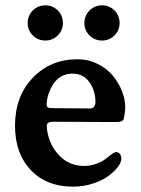

<svg xmlns="http://www.w3.org/2000/svg" viewBox="-20 -677 522 711"><path d="M147.9 -526.9Q120.6 -526.9 101.6 -545.7Q82.5 -564.5 82.5 -591.8Q82.5 -619.1 101.6 -638.2Q120.6 -657.2 147.9 -657.2Q175.3 -657.2 194.1 -638.2Q212.9 -619.1 212.9 -591.8Q212.9 -564.5 193.8 -545.7Q174.8 -526.9 147.9 -526.9ZM357.9 -526.9Q330.6 -526.9 311.5 -545.7Q292.5 -564.5 292.5 -591.8Q292.5 -619.1 311.5 -638.2Q330.6 -657.2 357.9 -657.2Q385.3 -657.2 404.1 -638.2Q422.9 -619.1 422.9 -591.8Q422.9 -564.5 403.8 -545.7Q384.8 -526.9 357.9 -526.9ZM266.6 -457.5Q307.1 -457.5 341.8 -440.2Q376.5 -422.9 398.2 -396.2Q419.9 -369.6 431.9 -338.9Q443.8 -308.1 443.8 -279.3Q443.8 -262.7 438.5 -237.8Q435.5 -225.1 411.1 -225.1L179.2 -226.1Q165 -226.1 159.2 -222.7Q153.3 -219.2 153.3 -210.9Q153.3 -195.3 157.7 -177.7Q170.9 -127 206.1 -94.7Q241.2 -62.5 292 -62.5Q315.4 -62.5 336.9 -70.6Q358.4 -78.6 370.4 -88.1Q382.3 -97.7 393.3 -105.7Q404.3 -113.8 409.7 -113.8Q418.5 -113.8 423.8 -107.2Q429.2 -100.6 429.2 -88.4Q429.2 -75.7 416 -58.3Q402.8 -41 380.6 -24.7Q358.4 -8.3 323.5 2.9Q288.6 14.2 250.5 14.2Q151.9 14.2 93.8 -47.4Q35.6 -108.9 35.6 -211.4Q35.6 -320.3 101.3 -388.9Q167 -457.5 266.6 -457.5ZM315.4 -275.4Q324.2 -275.4 328.9 -283Q333.5 -290.5 333.5 -299.3Q333.5 -340.8 311 -372.6Q288.6 -404.3 248.5 -404.3Q186 -404.3 160.2 -330.6Q152.8 -308.6 152.8 -288.6Q152.8 -280.3 159.9 -278.3Q167 -276.4 185.1 -276.4Z"/></svg>

Font: Cooper* SemiBold
Style: Regular
Weight: 600
Designer: Owen Earl
Foundry: indestructible type*
Version: Version 0.001